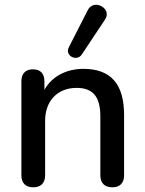

<svg xmlns="http://www.w3.org/2000/svg" viewBox="-20 -790 616 817"><path d="M427 -707C459 -753 379 -799 353 -746L273 -589C254 -553 307 -526 328 -558ZM121 7C154 7 172 -11 172 -44V-276C172 -361 225 -416 306 -416C375 -416 407 -379 407 -295V-44C407 -11 425 7 458 7C490 7 508 -11 508 -44V-301C508 -433 451 -497 335 -497C263 -497 202 -466 169 -408V-444C169 -477 152 -495 120 -495C89 -495 71 -477 71 -444V-44C71 -11 89 7 121 7Z"/></svg>

Font: Nunito SemiBold
Style: Regular
Weight: 600
Designer: Vernon Adams
Foundry: Vernon Adams
Version: Version 3.602